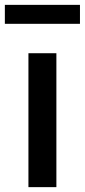

<svg xmlns="http://www.w3.org/2000/svg" viewBox="-30 -770 349 790"><path d="M87 0V-551H202V0ZM-10 -672V-750H299V-672Z"/></svg>

Font: Noto Sans SC Medium
Style: Regular
Weight: 500
Designer: Ryoko NISHIZUKA  (kana, bopomofo & ideographs); Paul D. Hunt (Latin, Greek & Cyrillic); Sandoll Communications , Soo-you
Foundry: Adobe
Version: Version 2.004-H2;hotconv 1.0.118;makeotfexe 2.5.65603